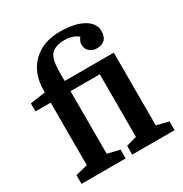

<svg xmlns="http://www.w3.org/2000/svg" viewBox="-181 -926 1011 1063"><g transform="rotate(-30 324.0 -395.0)"><path d="M14 -475V-526L111 -540V-550Q111 -661 176 -725.5Q241 -790 352 -790Q443 -790 498 -759.5Q553 -729 553 -678Q553 -607 482 -607Q458 -607 438.5 -623Q419 -639 419 -667Q419 -689 436 -709Q402 -737 350 -737Q313 -737 285 -724Q260 -712 249 -682Q238 -652 238 -590V-540H552V-75L629 -56V0H358V-56L425 -75V-475H238V-75L316 -56V0H34V-56L111 -75V-475Z"/></g></svg>

Font: Domine
Style: Bold
Weight: 700
Designer: Pablo Impallari, Rodrigo Fuenzalida, Brenda Gallo
Foundry: Pablo Impallari, Rodrigo Fuenzalida, Brenda Gallo
Version: Version 2.000